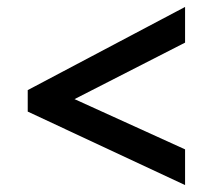

<svg xmlns="http://www.w3.org/2000/svg" viewBox="-20 -639 576 554"><path d="M514 -105 60 -317V-379L514 -619V-516L195 -353L514 -208Z"/></svg>

Font: Noto Sans Display SemiBold
Style: Italic
Weight: 600
Italic angle: -12°
Designer: Monotype Design Team
Foundry: Monotype Imaging Inc.
Version: Version 2.003